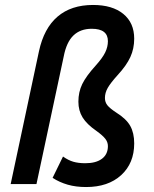

<svg xmlns="http://www.w3.org/2000/svg" viewBox="-20 -742 620 774"><path d="M327 12Q286 12 253 2.5Q220 -7 192 -25L234 -111Q255 -96 275.5 -90Q296 -84 324 -84Q367 -84 391 -102Q415 -120 415 -153Q415 -169 404.5 -182.5Q394 -196 369 -214Q330 -241 313 -268.5Q296 -296 296 -332Q296 -371 311.5 -403Q327 -435 366 -478Q393 -508 404 -530.5Q415 -553 415 -576Q415 -626 350 -626Q304 -626 276 -599Q248 -572 237 -515L127 0H23L137 -535Q157 -628 212 -675Q267 -722 355 -722Q433 -722 477 -686Q521 -650 521 -586Q521 -546 505.5 -512Q490 -478 454 -439Q426 -408 414.5 -388Q403 -368 403 -347Q403 -330 413 -317.5Q423 -305 449 -288Q489 -263 505 -234.5Q521 -206 521 -164Q521 -84 468.5 -36Q416 12 327 12Z"/></svg>

Font: Sometype Mono SemiBold
Style: Italic
Weight: 600
Italic angle: -12°
Designer: Ryoichi Tsunekawa
Foundry: Dharma Type
Version: Version 1.001